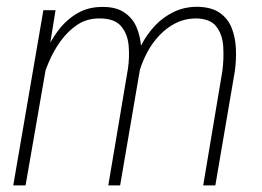

<svg xmlns="http://www.w3.org/2000/svg" viewBox="-20 -559 789 579"><path d="M129.4 -416 57.1 0H20L110.8 -528.3H147.5ZM104 -305.2 92.3 -327.6Q100.6 -362.3 116.5 -399.4Q132.3 -436.5 156.5 -468.3Q180.7 -500 213.9 -519.3Q247.1 -538.6 290.5 -538.1Q330.6 -538.1 355.2 -521.2Q379.9 -504.4 391.6 -477.3Q403.3 -450.2 405.5 -417.2Q407.7 -384.3 402.3 -351.1L342.3 0H306.6L365.7 -351.1Q371.1 -387.2 367.9 -422.1Q364.7 -457 345 -480.2Q325.2 -503.4 280.8 -503.4Q242.7 -503.9 213.6 -484.6Q184.6 -465.3 162.6 -434.8Q140.6 -404.3 126.5 -370.1Q112.3 -335.9 104 -305.2ZM401.9 -348.6 379.4 -358.9Q389.2 -391.6 406.5 -424.1Q423.8 -456.5 448 -482.2Q472.2 -507.8 504.4 -523.2Q536.6 -538.6 575.2 -538.6Q618.2 -537.6 642.8 -520.3Q667.5 -502.9 678.7 -474.6Q689.9 -446.3 691.4 -411.6Q692.9 -377 688 -343.3L629.4 0H592.8L650.4 -343.8Q655.3 -379.4 653.3 -416.7Q651.4 -454.1 632.3 -479Q613.3 -503.9 566.9 -503.4Q535.6 -502.4 509.3 -489Q482.9 -475.6 461.4 -453.1Q439.9 -430.7 425 -403.1Q410.2 -375.5 401.9 -348.6Z"/></svg>

Font: Roboto Condensed ExtraLight
Style: Italic
Weight: 250
Italic angle: -12°
Designer: Christian Robertson
Foundry: Google
Version: Version 3.008; 2023